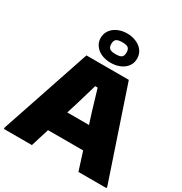

<svg xmlns="http://www.w3.org/2000/svg" viewBox="-231 -1186 1287 1354"><g transform="rotate(30 412.5 -509.0)"><path d="M-5 -12 240 -740H585L830 -12V0H602L555 -148H269L223 0H-5ZM501 -324 473 -412 422 -583H402L351 -410L324 -324ZM413 -780Q381 -780 354 -788.5Q327 -797 307.5 -812.5Q288 -828 276.5 -849.5Q265 -871 265 -898Q265 -925 276.5 -947Q288 -969 307.5 -984.5Q327 -1000 354 -1009Q381 -1018 413 -1018Q445 -1018 472 -1009Q499 -1000 519 -984.5Q539 -969 550 -947Q561 -925 561 -898Q561 -871 550 -849.5Q539 -828 519 -812.5Q499 -797 472 -788.5Q445 -780 413 -780ZM413 -850Q450 -850 462.5 -861.5Q475 -873 475 -898Q475 -924 462.5 -935.5Q450 -947 413 -947Q377 -947 364 -935.5Q351 -924 351 -898Q351 -873 364 -861.5Q377 -850 413 -850Z"/></g></svg>

Font: Encode Sans Wide
Style: Black
Weight: 900
Designer: Pablo Impallari, Andres Torresi
Foundry: Pablo Impallari, Andres Torresi
Version: Version 1.000; ttfautohint (v1.00) -l 8 -r 50 -G 200 -x 14 -